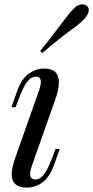

<svg xmlns="http://www.w3.org/2000/svg" viewBox="-20 -840 424 874"><path d="M166 -466Q166 -491 144 -491Q121 -491 103 -467Q85 -443 65 -389L51 -352H32L58 -425Q78 -482 111.5 -505Q145 -528 182 -528Q248 -528 248 -465Q248 -432 232 -388L125 -85Q117 -61 117 -48Q117 -23 141 -23Q162 -23 180 -46Q198 -69 219 -125L233 -162H252L226 -89Q206 -34 173.5 -10Q141 14 103 14Q33 14 33 -47Q33 -76 51 -126L158 -429Q166 -453 166 -466ZM255 -726Q293 -778 313 -798Q332 -820 354 -820Q368 -820 376 -813Q384 -805 384 -794Q384 -774 361 -751Q339 -728 293 -696Q286 -691 251 -663.5Q216 -636 173 -599L163 -608Q202 -655 255 -726Z"/></svg>

Font: Playfair Display
Style: Italic
Weight: 400
Italic angle: -14°
Designer: Claus Eggers Sørensen
Foundry: Claus Eggers Sørensen
Version: Version 1.200; ttfautohint (v1.6)